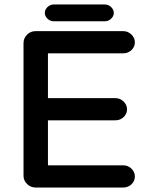

<svg xmlns="http://www.w3.org/2000/svg" viewBox="-20 -829 663 857"><path d="M180 -771Q180 -786 192 -797.5Q204 -809 220 -809H448Q464 -809 476 -797.5Q488 -786 488 -771Q488 -757 476 -745.5Q464 -734 448 -734H220Q204 -734 192 -745.5Q180 -757 180 -771ZM85 -637Q85 -658 100.5 -674Q116 -690 139 -690H530Q551 -690 566.5 -675Q582 -660 582 -640Q582 -620 567 -605.5Q552 -591 530 -591H196Q195 -591 194.5 -590Q194 -589 194 -586V-391H495Q516 -391 531.5 -376Q547 -361 547 -341Q547 -321 532 -306.5Q517 -292 495 -292H194V-96Q194 -93 194.5 -92Q195 -91 196 -91H530Q552 -91 567 -76Q582 -61 582 -41Q582 -21 567 -6.5Q552 8 530 8H139Q117 8 101 -7.5Q85 -23 85 -44Z"/></svg>

Font: 寒蝉全圆体 Bold
Style: Regular
Weight: 700
Designer: Warren2060
      Designed by Motoya company      

      [Varela Round]
      Joe Prince(Latin component); Avraham Cornf
Foundry: ChillType
Version: Version 3.200